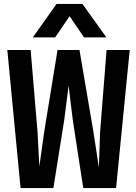

<svg xmlns="http://www.w3.org/2000/svg" viewBox="-20 -951 690 971"><path d="M84 0 17 -698H135L170 -281L179 -109L203 -281L271 -698H382L453 -281L480 -104L486 -281L519 -698H636L567 0H401L348 -345L327 -518L305 -345L250 0ZM146 -762 266 -931H397L518 -762H405L332 -869L259 -762Z"/></svg>

Font: Azeret Mono Thin Medium
Style: Regular
Weight: 500
Version: Version 1.002